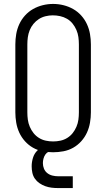

<svg xmlns="http://www.w3.org/2000/svg" viewBox="-20 -766 540 976"><path d="M250 8Q224 8 197.5 3Q171 -2 148 -15Q125 -28 107 -48Q89 -68 78 -92Q67 -116 62.5 -142.5Q58 -169 58 -195V-540Q58 -567 62.5 -593Q67 -619 78 -643Q89 -667 107 -687Q125 -707 148 -720Q171 -733 197 -739.5Q223 -746 250 -746Q277 -746 303 -739.5Q329 -733 352 -720Q375 -707 393 -687Q411 -667 422 -643Q433 -619 437.5 -593Q442 -567 442 -540V-195Q442 -169 437.5 -142.5Q433 -116 422 -92Q411 -68 393 -48Q375 -28 352 -15Q329 -2 302.5 3Q276 8 250 8ZM250 -47Q269 -47 287.5 -51Q306 -55 322 -65Q338 -75 349.5 -89.5Q361 -104 368.5 -121.5Q376 -139 378.5 -157.5Q381 -176 381 -195V-540Q381 -559 378.5 -577.5Q376 -596 368.5 -613.5Q361 -631 349 -646Q337 -661 320.5 -670.5Q304 -680 285.5 -684Q267 -688 248 -688Q230 -688 211.5 -683.5Q193 -679 177.5 -669Q162 -659 150 -644.5Q138 -630 131 -612.5Q124 -595 121.5 -577Q119 -559 119 -540V-195Q119 -176 121.5 -157.5Q124 -139 131.5 -121.5Q139 -104 150.5 -89.5Q162 -75 178 -65Q194 -55 212.5 -51Q231 -47 250 -47ZM275 190Q258 190 242 188Q226 186 210.5 180.5Q195 175 181 165.5Q167 156 157.5 142.5Q148 129 144.5 112.5Q141 96 141 79Q141 58 147.5 36.5Q154 15 169.5 -0.5Q185 -16 206.5 -22Q228 -28 250 -28V0Q238 0 227.5 5Q217 10 210.5 19.5Q204 29 201 40.5Q198 52 198 63Q198 78 203.5 91.5Q209 105 220.5 114Q232 123 246.5 126.5Q261 130 275 130H350V190Z"/></svg>

Font: Iosevka Term Light
Style: Regular
Weight: 300
Monospace: yes
Designer: Belleve Invis
Foundry: Belleve Invis
Version: Version 9.0.1; ttfautohint (v1.8.3)